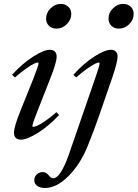

<svg xmlns="http://www.w3.org/2000/svg" viewBox="-20 -687 688 960"><path d="M262.2 -543.9Q239.3 -543.9 224.9 -558.1Q210.4 -572.3 210.4 -594.2Q210.4 -623 232.9 -645.3Q255.4 -667.5 283.7 -667.5Q306.6 -667.5 321.5 -653.3Q336.4 -639.2 336.4 -617.2Q336.4 -588.4 314.2 -566.2Q292 -543.9 262.2 -543.9ZM574.2 -543.9Q551.3 -543.9 536.9 -558.1Q522.5 -572.3 522.5 -594.2Q522.5 -623 544.9 -645.3Q567.4 -667.5 595.7 -667.5Q619.1 -667.5 633.8 -653.3Q648.4 -639.2 648.4 -617.2Q648.4 -588.4 626.2 -566.2Q604 -543.9 574.2 -543.9ZM84 11.2Q67.4 11.2 58.6 2.2Q49.8 -6.8 49.8 -23.4Q49.8 -52.7 82.5 -133.8L146.5 -293Q172.9 -360.4 172.9 -370.1Q172.9 -374.5 168.5 -374.5Q162.6 -374.5 149.2 -368.2Q135.7 -361.8 110.1 -343.8Q84.5 -325.7 54.7 -299.8L40.5 -313Q91.3 -369.1 145.3 -403.6Q199.2 -438 229 -438Q245.6 -438 254.4 -429.2Q263.2 -420.4 263.2 -404.3Q263.2 -374 231.4 -294.9L167.5 -132.3Q142.1 -68.4 142.1 -56.6Q142.1 -52.7 146 -52.7Q152.3 -52.7 165 -57.9Q177.7 -63 204.3 -80.8Q231 -98.6 262.2 -126L275.4 -111.8Q221.7 -55.2 168.5 -22Q115.2 11.2 84 11.2ZM205.1 252.9Q180.2 252.9 165.8 242.2Q151.4 231.4 151.4 214.8Q151.4 196.8 163.8 185.1Q176.3 173.3 193.8 173.3Q211.4 173.3 224.6 190.9Q233.9 204.1 246.1 204.1Q282.2 204.1 324.2 85.9L455.1 -293.5Q478 -357.9 478 -370.6Q478 -374.5 474.1 -374.5Q468.3 -374.5 455.1 -368.2Q441.9 -361.8 416 -343.8Q390.1 -325.7 360.8 -299.8L346.7 -313Q397 -369.1 450.4 -403.6Q503.9 -438 534.2 -438Q550.3 -438 559.1 -429.2Q567.9 -420.4 567.9 -404.3Q567.9 -376.5 540 -294.9L474.1 -104.5Q450.7 -36.6 418.5 43Q381.3 134.8 322 193.8Q262.7 252.9 205.1 252.9Z"/></svg>

Font: Elstob 14pt Medium
Style: Italic
Weight: 500
Italic angle: -20°
Designer: Peter S. Baker
Version: Version 1.015